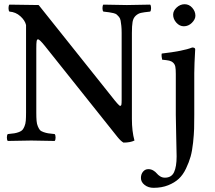

<svg xmlns="http://www.w3.org/2000/svg" viewBox="-20 -669 1025 914"><path d="M17.1 2Q12.7 -2.4 12.7 -14.4Q12.7 -26.4 17.1 -30.8Q37.1 -32.7 48.1 -34.4Q59.1 -36.1 70.6 -40.5Q82 -44.9 87.2 -51Q92.3 -57.1 96.9 -68.4Q101.6 -79.6 102.8 -94.7Q104 -109.9 104 -132.8V-549.8Q99.1 -571.8 76.9 -591.8Q54.7 -611.8 24.9 -613.8Q20.5 -618.2 20.5 -630.4Q20.5 -642.6 24.9 -647L164.1 -645L508.8 -212.9Q545.9 -165 551.8 -165Q556.6 -165 557.9 -171.1Q559.1 -177.2 559.1 -192.9V-512.2Q559.1 -532.2 557.6 -546.1Q556.2 -560.1 554.2 -570.8Q552.2 -581.5 546.6 -588.4Q541 -595.2 535.9 -599.6Q530.8 -604 519.5 -606.7Q508.3 -609.4 499 -610.6Q489.7 -611.8 472.2 -613.8Q467.8 -618.2 467.8 -630.4Q467.8 -642.6 472.2 -647Q562 -645 584 -645Q610.8 -645 694.8 -647Q699.2 -642.6 699.2 -630.4Q699.2 -618.2 694.8 -613.8Q665 -610.8 651.1 -607.7Q637.2 -604.5 625.7 -593.8Q614.3 -583 611.1 -564.7Q607.9 -546.4 607.9 -512.2V-103Q607.9 -43.9 620.1 0Q600.1 9.8 567.9 9.8Q555.2 2.9 539.1 -17.1L192.9 -451.2Q168 -481.9 161.1 -481.9Q155.8 -481.9 154.3 -472.4Q152.8 -462.9 152.8 -438V-132.8Q152.8 -109.4 154.1 -94Q155.3 -78.6 160.2 -67.4Q165 -56.2 169.9 -50.3Q174.8 -44.4 186.8 -40.3Q198.7 -36.1 209.2 -34.4Q219.7 -32.7 240.2 -30.8Q244.6 -26.4 244.6 -14.4Q244.6 -2.4 240.2 2Q154.3 0 128.9 0Q105 0 17.1 2ZM816.9 -122.1V-316.9Q816.9 -339.4 814.7 -351.1Q812.5 -362.8 804.4 -370.4Q796.4 -377.9 785.4 -380.4Q774.4 -382.8 752 -384.8Q750.5 -389.6 749.5 -399.4Q748.5 -409.2 750 -414.1Q852.5 -425.8 895 -442.9Q909.2 -442.9 909.2 -434.1Q909.2 -432.6 908.2 -414.6Q907.2 -396.5 906 -369.6Q904.8 -342.8 904.8 -320.8V-122.1Q904.8 -83.5 904.1 -56.6Q903.3 -29.8 899.2 9.5Q895 48.8 887.5 75.9Q879.9 103 865.5 133.3Q851.1 163.6 831.1 182.1Q811 200.7 780.5 212.9Q750 225.1 710.9 225.1Q686 225.1 668.5 211.4Q650.9 197.8 650.9 178.2Q650.9 160.2 660.9 148.2Q670.9 136.2 686 136.2Q699.2 136.2 709.7 142.6Q720.2 148.9 726.3 156.5Q732.4 164.1 742.4 170.4Q752.4 176.8 765.1 176.8Q796.4 176.8 808.6 150.6Q820.8 124.5 820.8 75.2Q820.8 52.7 818.8 -20.8Q816.9 -94.2 816.9 -122.1ZM804.2 -599.1Q804.2 -617.7 821 -633.3Q837.9 -648.9 858.9 -648.9Q880.4 -648.9 895.3 -631.8Q910.2 -614.7 910.2 -594.2Q910.2 -577.1 893.6 -560.5Q877 -543.9 855 -543.9Q835 -543.9 819.6 -561Q804.2 -578.1 804.2 -599.1Z"/></svg>

Font: Common Serif News
Style: Regular
Weight: 450
Designer: Philipp H. Poll, Khaled Hosny
Foundry: Stefan Peev, Context Ltd.
Version: Version 1.026